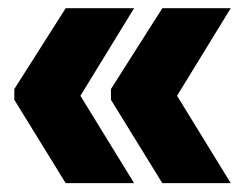

<svg xmlns="http://www.w3.org/2000/svg" viewBox="-20 -472 570 456"><path d="M400.5 -244.5 528 -37H365.5L243.5 -235V-260.5L365.5 -452.5H528ZM171 -244.5 298.5 -37H136L14 -235V-260.5L136 -452.5H298.5Z"/></svg>

Font: Anek Tamil Medium ExtraBold
Style: Regular
Weight: 800
Version: Version 1.003